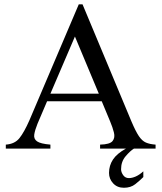

<svg xmlns="http://www.w3.org/2000/svg" viewBox="-20 -698 759 902"><path d="M444.3 -257.8 332 -526.4 216.8 -257.8ZM571.8 0H450.2V-18.6Q496.1 -19.5 508.8 -35.4Q521.5 -51.3 515.1 -75.9Q508.8 -100.6 497.6 -127L458 -222.2H201.2L156.2 -116.7Q144 -86.4 140.9 -65.9Q137.7 -45.4 154.1 -33.9Q170.4 -22.5 216.8 -18.6V0H7.3V-18.6Q49.8 -21.5 71.8 -49.6Q93.8 -77.6 117.7 -131.8L350.1 -677.7H367.7L597.7 -127Q617.2 -81.1 632.3 -58.6Q647.5 -36.1 665.5 -28.3Q683.6 -20.5 710.9 -18.6V0H609.4Q591.8 10.7 570.3 35.9Q548.8 61 548.8 97.2Q548.8 110.8 558.6 124.8Q568.4 138.7 585.4 138.7Q600.6 138.7 618.2 130.9Q635.7 123 653.3 106.9V133.8Q636.7 150.4 615.5 167.2Q594.2 184.1 562 184.1Q530.8 184.1 511.5 163.3Q492.2 142.6 492.2 114.3Q492.2 79.6 510.7 51.5Q529.3 23.4 571.8 0Z"/></svg>

Font: BabelStone Roman
Style: Regular
Weight: 400
Designer: Walt Agee, Victor Gaultney, Peter Martin, Debbi Hosken, Becca Hirsbrunner (SIL); Andrew West (BabelStone)
Foundry: BabelStone
Version: Version 16.000